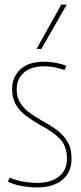

<svg xmlns="http://www.w3.org/2000/svg" viewBox="-20 -810 355 840"><path d="M14 -16 23 -33Q45 -22 78.5 -16Q112 -10 144 -10Q202 -10 237.5 -37.5Q273 -65 273 -117Q273 -171 241.5 -203Q210 -235 156 -263Q124 -281 95.5 -302Q67 -323 50 -351.5Q33 -380 33 -420Q33 -472 68.5 -506Q104 -540 173 -540Q200 -540 225.5 -535Q251 -530 270 -522L262 -504Q244 -510 221 -515Q198 -520 173 -520Q116 -520 84.5 -492.5Q53 -465 53 -420Q53 -384 69 -359Q85 -334 111 -315.5Q137 -297 167 -280Q203 -261 231.5 -239Q260 -217 276.5 -188Q293 -159 293 -117Q293 -55 252 -22.5Q211 10 144 10Q109 10 73 3.5Q37 -3 14 -16ZM140 -596 248 -790H272L161 -596Z"/></svg>

Font: Georama SemiCondensed Thin
Style: Regular
Weight: 100
Width: 4
Designer: Jean-Baptiste Levee
Foundry: Production Type
Version: Version 1.000